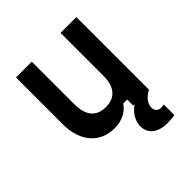

<svg xmlns="http://www.w3.org/2000/svg" viewBox="-217 -761 1133 1133"><g transform="rotate(-45 350.0 -194.5)"><path d="M597 -606H465V-250C465 -156 424 -107 345 -107C266 -107 225 -156 225 -250V-606H93V-216C93 -72 170 18 294 18C353 18 404 -7 432 -50H465V0H477C434 29 408 73 408 117C408 179 456 217 535 217C564 217 583 215 597 211V123C590 125 583 126 572 126C547 126 532 110 532 84C532 52 557 20 597 0Z"/></g></svg>

Font: Martian Mono Std Md
Style: Regular
Weight: 500
Monospace: yes
Designer: Roman Shamin
Foundry: Evil Martians
Version: Version 1.000